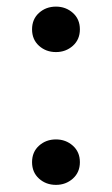

<svg xmlns="http://www.w3.org/2000/svg" viewBox="-20 -530 330 566"><path d="M145 -376.5Q115.5 -376.5 95 -395Q74.5 -413.5 74.5 -443.5Q74.5 -473.5 95 -492Q115.5 -510.5 145 -510.5Q174 -510.5 194.8 -492Q215.5 -473.5 215.5 -443.5Q215.5 -413.5 194.8 -395Q174 -376.5 145 -376.5ZM145 15Q115.5 15 95 -3.5Q74.5 -22 74.5 -52Q74.5 -82 95 -100.5Q115.5 -119 145 -119Q174 -119 194.8 -100.5Q215.5 -82 215.5 -52Q215.5 -22 194.8 -3.5Q174 15 145 15Z"/></svg>

Font: Geologica Light
Style: Regular
Weight: 300
Designer: Sindre Bremnes, Frode Helland
Foundry: Monokrom Skriftforlag AS
Version: Version 1.010; ttfautohint (v1.8.4.7-5d5b);gftools[0.9.28]